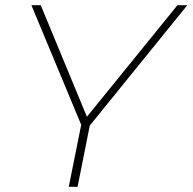

<svg xmlns="http://www.w3.org/2000/svg" viewBox="-20 -720 742 740"><path d="M245 0 293 -239 101 -700H137L315 -270L664 -700H702L326 -236L279 0Z"/></svg>

Font: Montserrat ExtraLight
Style: Italic
Weight: 200
Italic angle: -11.3°
Designer: Julieta Ulanovsky
Foundry: Julieta Ulanovsky
Version: Version 9.000; ttfautohint (v1.8.4.7-5d5b)